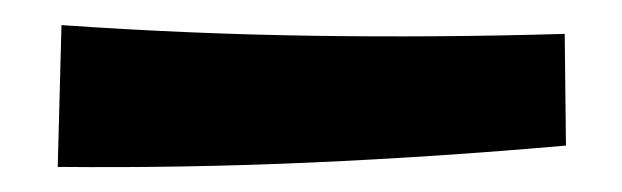

<svg xmlns="http://www.w3.org/2000/svg" viewBox="-20 -34 496 153"><path d="M26 99 29 -14Q129 -7 229 -5.5Q329 -4 430 -7L431 82Q329 91 228 95.5Q127 100 26 99Z"/></svg>

Font: Marhey
Style: Regular
Weight: 400
Designer: Nur Syamsi & Bustanul Arifin
Foundry: Namelatype
Version: Version 1.000; ttfautohint (v1.8.4.7-5d5b)